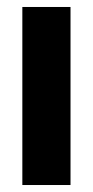

<svg xmlns="http://www.w3.org/2000/svg" viewBox="-20 -530 266 550"><path d="M44 0V-510H182V0Z"/></svg>

Font: Instrument Sans Condensed
Style: Bold
Weight: 700
Width: 3
Designer: Rodrigo Fuenzalida
Foundry: fragTYPE
Version: Version 1.000;gftools[0.9.28]